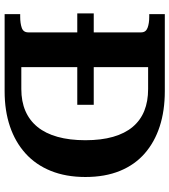

<svg xmlns="http://www.w3.org/2000/svg" viewBox="30 -780 750 851"><g transform="rotate(90 405.5 -355.0)"><path d="M40 -395H445V-322H40ZM43 -641V-710H385Q471 -710 540.5 -687.5Q610 -665 660.5 -621Q711 -577 738 -511Q765 -445 765 -358Q765 -272 738 -205Q711 -138 660.5 -92.5Q610 -47 540.5 -23.5Q471 0 385 0H43V-69H55Q84 -69 104 -76Q124 -83 124 -105V-605Q124 -626 104 -633.5Q84 -641 55 -641ZM375 -636H278V-74H375Q430 -74 472 -92Q514 -110 543 -145.5Q572 -181 587 -234.5Q602 -288 602 -358Q602 -428 587 -480.5Q572 -533 543 -567.5Q514 -602 472 -619Q430 -636 375 -636Z"/></g></svg>

Font: Roboto Serif SemiBold
Style: Regular
Weight: 600
Designer: Greg Gazdowicz
Foundry: Commercial Type
Version: Version 1.008